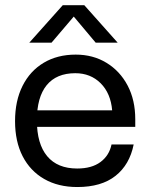

<svg xmlns="http://www.w3.org/2000/svg" viewBox="-20 -728 593 758"><path d="M227.9 -707.6 95.6 -559.5H183.4L271.2 -662.6L357.8 -559.5H444.6L312.7 -707.6ZM39.4 -249.8Q39.4 -169.4 69.4 -111.1Q99.4 -52.9 154.6 -21.3Q209.9 10.4 285.2 10.4Q380.4 10.4 436.1 -33.8Q491.9 -78 507.7 -157.6H420.3Q411.3 -114.1 376.8 -88.4Q342.3 -62.7 284.7 -62.7Q207.1 -62.7 166.4 -111.2Q125.6 -159.7 125.6 -253Q125.6 -344.1 164.2 -391.6Q202.9 -439 277.1 -439Q337.6 -439 377.4 -399.3Q417.1 -359.5 422.8 -292.4H118.4V-227.1H514V-257.3Q514 -332.9 483.9 -390.2Q453.7 -447.5 400.6 -479.9Q347.5 -512.4 278.9 -512.4Q206.5 -512.4 152.6 -480.2Q98.6 -448 69 -388.9Q39.4 -329.9 39.4 -249.8Z"/></svg>

Font: Overused Grotesk Light
Style: Regular
Weight: 300
Designer: RandomMaerks
Version: Version 0.005